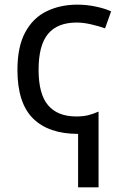

<svg xmlns="http://www.w3.org/2000/svg" viewBox="-20 -566 532 826"><path d="M313 -546Q353 -546 393 -537.5Q433 -529 458 -517L432 -444Q407 -453 373 -461Q339 -469 310 -469Q227 -469 186.5 -420Q146 -371 146 -266Q146 -161 187 -113Q228 -65 308 -65Q340 -65 362 -71Q384 -77 404 -86V240H316V10Q189 10 122 -56.5Q55 -123 55 -265Q55 -365 88.5 -427Q122 -489 180.5 -517.5Q239 -546 313 -546Z"/></svg>

Font: TSCustom
Style: Regular
Weight: 400
Designer: Monotype Design Team
Foundry: Monotype Imaging Inc.
Version: Version 2.004; ttfautohint (v1.8.3) -l 8 -r 50 -G 200 -x 14 